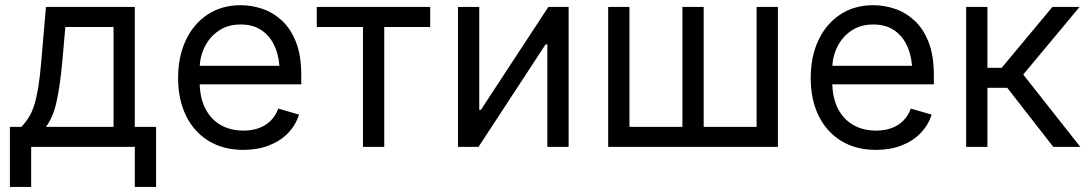

<svg xmlns="http://www.w3.org/2000/svg" viewBox="-20 -573 4248 749"><path d="M18.6 156.2V-78.1H63.5Q80.1 -95.7 92.5 -115.7Q105 -135.7 113.8 -163.8Q122.6 -191.9 129.2 -231.9Q135.7 -272 140.6 -329.1L159.2 -545.9H505.9V-78.1H588.9V156.2H505.9V0H101.6V156.2ZM159.2 -78.1H422.9V-467.8H234.9L222.7 -329.1Q214.8 -243.7 201.4 -179.7Q188 -115.7 159.2 -78.1Z M929.7 11.7Q851.1 11.7 793.7 -23.4Q736.3 -58.6 705.6 -121.8Q674.8 -185.1 674.8 -268.6Q674.8 -352.5 705.1 -416.5Q735.4 -480.5 790.3 -516.6Q845.2 -552.7 918.9 -552.7Q961.4 -552.7 1003.4 -538.6Q1045.4 -524.4 1079.8 -492.7Q1114.3 -460.9 1134.8 -408.7Q1155.3 -356.4 1155.3 -280.3V-244.1H734.4V-316.4H1109.9L1071.3 -289.1Q1071.3 -343.8 1054.2 -386.2Q1037.1 -428.7 1003.2 -453.1Q969.2 -477.5 918.9 -477.5Q868.7 -477.5 832.8 -452.9Q796.9 -428.2 777.8 -388.7Q758.8 -349.1 758.8 -303.7V-255.9Q758.8 -193.8 780.3 -150.9Q801.8 -107.9 840.3 -85.7Q878.9 -63.5 929.7 -63.5Q962.4 -63.5 989.3 -73Q1016.1 -82.5 1035.6 -101.8Q1055.2 -121.1 1065.4 -149.4L1146.5 -126Q1133.8 -85 1103.8 -54Q1073.7 -22.9 1029.3 -5.6Q984.9 11.7 929.7 11.7Z M1396 0V-467.8H1215.8V-545.9H1658.2V-467.8H1479V0Z M2198.2 0H2115.2V-399.9H2108.4L1846.7 0H1766.6V-545.9H1849.6V-144.5H1856L2119.1 -545.9H2198.2Z M2352.5 -545.9H2435.5V-78.1H2642.1V-545.9H2725.1V-78.1H2931.6V-545.9H3014.6V0H2352.5Z M3397.5 11.7Q3318.8 11.7 3261.5 -23.4Q3204.1 -58.6 3173.3 -121.8Q3142.6 -185.1 3142.6 -268.6Q3142.6 -352.5 3172.9 -416.5Q3203.1 -480.5 3258.1 -516.6Q3313 -552.7 3386.7 -552.7Q3429.2 -552.7 3471.2 -538.6Q3513.2 -524.4 3547.6 -492.7Q3582 -460.9 3602.5 -408.7Q3623 -356.4 3623 -280.3V-244.1H3202.1V-316.4H3577.6L3539.1 -289.1Q3539.1 -343.8 3522 -386.2Q3504.9 -428.7 3470.9 -453.1Q3437 -477.5 3386.7 -477.5Q3336.4 -477.5 3300.5 -452.9Q3264.6 -428.2 3245.6 -388.7Q3226.6 -349.1 3226.6 -303.7V-255.9Q3226.6 -193.8 3248 -150.9Q3269.5 -107.9 3308.1 -85.7Q3346.7 -63.5 3397.5 -63.5Q3430.2 -63.5 3457 -73Q3483.9 -82.5 3503.4 -101.8Q3522.9 -121.1 3533.2 -149.4L3614.3 -126Q3601.6 -85 3571.5 -54Q3541.5 -22.9 3497.1 -5.6Q3452.6 11.7 3397.5 11.7Z M3749 0V-545.9H3832V-308.6H3887.7L4085.4 -545.9H4191.4L3971.7 -282.2L4194.3 0H4088.9L3909.2 -230.5H3832V0Z"/></svg>

Font: GitLab Sans
Style: Regular
Weight: 400
Designer: Rasmus Andersson
Foundry: Modifications by GitLab B.V., manufactured by rsms
Version: Version 4.000;git-c8fb6b7